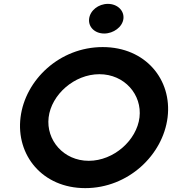

<svg xmlns="http://www.w3.org/2000/svg" viewBox="-20 -958 888 991"><path d="M440 -861C435 -819 469 -785 518 -785C566 -785 612 -819 617 -861C622 -904 585 -938 537 -938C488 -938 445 -904 440 -861ZM231 -352C245 -469 363 -575 493 -575C623 -575 714 -469 700 -352C686 -235 568 -128 438 -128C308 -128 217 -235 231 -352ZM86 -352C62 -158 198 13 420 13C642 13 821 -158 845 -352C869 -546 732 -715 510 -715C288 -715 110 -546 86 -352Z"/></svg>

Font: Bluebird
Style: ExtObl
Weight: 400
Designer: Jasper
Foundry: Cannot Into Space Fonts
Version: Version 0.98